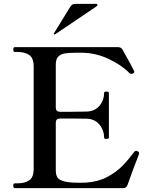

<svg xmlns="http://www.w3.org/2000/svg" viewBox="-20 -978 785 998"><path d="M703 -181Q703 -177 698 -165Q673 -103 643 -17Q637 0 619 0H57Q49 0 49 -13Q49 -25 57 -25H70Q110 -25 132.5 -41Q155 -57 155 -100V-633Q155 -676 132 -692Q109 -708 70 -708H57Q49 -708 49 -721Q49 -733 57 -733H593Q611 -733 618 -718Q673 -620 677 -609Q678 -607 678 -604Q678 -599 671 -596Q668 -594 663 -594Q657 -594 654 -597Q611 -641 543 -672.5Q475 -704 402 -704H381Q340 -704 318 -700.5Q296 -697 283 -684Q270 -671 270 -642V-418Q270 -408 275.5 -402.5Q281 -397 291 -397H353Q411 -397 430 -398Q472 -399 496.5 -427.5Q521 -456 521 -495Q521 -499 524 -500.5Q527 -502 533 -502Q546 -502 546 -495V-263Q546 -256 533 -256Q527 -256 524 -257.5Q521 -259 521 -263Q521 -302 496.5 -331Q472 -360 430 -361Q411 -362 353 -362H291Q281 -362 275.5 -356.5Q270 -351 270 -341V-92Q270 -57 290.5 -44.5Q311 -32 357 -29Q369 -28 393 -28Q415 -28 428 -29Q490 -33 537 -58Q584 -83 615 -114.5Q646 -146 679 -190Q682 -194 688 -194Q691 -194 695 -192Q703 -189 703 -181ZM473 -939Q477 -942 481 -944.5Q485 -947 486 -949Q487 -950 487 -952Q487 -954 485 -956Q483 -958 480 -958H371Q355 -958 346 -944L261 -806L260 -803Q260 -802 261 -800.5Q262 -799 264 -799L267 -800Z"/></svg>

Font: Shippori Mincho B1 SemiBold
Style: Regular
Weight: 600
Designer: FONTDASU
Foundry: FONTDASU / Google Inc. / but / Adobe
Version: Version 3.110; ttfautohint (v1.8.3)